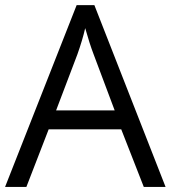

<svg xmlns="http://www.w3.org/2000/svg" viewBox="-20 -737 673 757"><path d="M546.9 0 458 -227.1H171.9L84 0H0L282.2 -716.8H352.1L632.8 0ZM432.1 -301.8 349.1 -522.9Q333 -564.9 315.9 -626Q305.2 -579.1 285.2 -522.9L201.2 -301.8Z"/></svg>

Font: f09607729
Style: Regular
Weight: 400
Foundry: Ascender Corporation
Version: Version 1.10